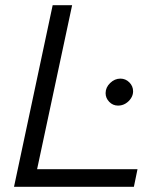

<svg xmlns="http://www.w3.org/2000/svg" viewBox="-20 -720 647 740"><path d="M34 0 183 -700H258L123 -68H510L496 0ZM435 -313Q415 -313 401 -327.5Q387 -342 387 -361Q387 -383 404.5 -400Q422 -417 444 -417Q464 -417 478.5 -402.5Q493 -388 493 -368Q493 -354 485 -341.5Q477 -329 464 -321Q451 -313 435 -313Z"/></svg>

Font: Red Hat Text VF
Style: Italic
Weight: 400
Italic angle: -12°
Designer: Pentagram, MCKL
Foundry: Pentagram, MCKL
Version: Version 1.023